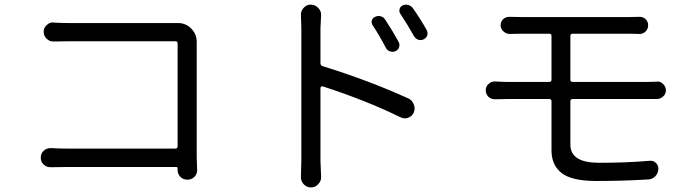

<svg xmlns="http://www.w3.org/2000/svg" viewBox="-20 -781 3040 844"><path d="M846.7 -33.2Q846.7 -16.6 835 -3.9Q822.3 8.8 803.7 8.8Q785.2 8.8 772.5 -3.9Q760.7 -16.6 760.7 -34.2Q760.7 -35.2 760.7 -36.1Q760.7 -39.1 760.7 -41Q760.7 -46.9 754.9 -46.9H272.5Q240.2 -46.9 204.1 -45.9Q203.1 -45.9 202.1 -45.9Q184.6 -45.9 171.9 -57.6Q159.2 -69.3 159.2 -87.9Q159.2 -106.4 171.9 -118.2Q184.6 -129.9 201.2 -129.9Q202.1 -129.9 204.1 -129.9Q240.2 -127.9 269.5 -127.9H751Q760.7 -127.9 760.7 -137.7V-589.8Q760.7 -599.6 751 -599.6H282.2Q255.9 -599.6 216.8 -598.6Q215.8 -598.6 214.8 -598.6Q197.3 -598.6 185.5 -610.4Q171.9 -623 171.9 -641.6Q171.9 -659.2 185.5 -670.9Q197.3 -682.6 212.9 -682.6Q214.8 -682.6 216.8 -681.6Q250 -679.7 281.2 -679.7H762.7Q796.9 -679.7 820.8 -655.3Q844.7 -630.9 844.7 -596.7V-87.9Z M1855.5 -649.4Q1859.4 -642.6 1859.4 -634.8Q1859.4 -630.9 1858.4 -626Q1854.5 -614.3 1842.8 -608.4Q1831.1 -602.5 1818.8 -606.4Q1806.6 -610.4 1799.8 -622.1Q1770.5 -674.8 1740.2 -719.7Q1733.4 -729.5 1736.3 -740.7Q1739.3 -752 1749 -756.8Q1761.7 -762.7 1774.4 -759.3Q1787.1 -755.9 1794.9 -745.1Q1829.1 -696.3 1855.5 -649.4ZM1732.4 -596.7Q1738.3 -585.9 1734.4 -573.7Q1730.5 -561.5 1718.8 -556.2Q1707 -550.8 1694.3 -555.2Q1681.6 -559.6 1675.8 -571.3Q1647.5 -626 1618.2 -669.9Q1611.3 -679.7 1614.7 -691.4Q1618.2 -703.1 1628.9 -707Q1640.6 -712.9 1653.3 -709.5Q1666 -706.1 1672.9 -695.3Q1707 -643.6 1732.4 -596.7ZM1388.7 -657.2V-502.9Q1388.7 -493.2 1398.4 -490.2Q1602.5 -426.8 1774.4 -348.6Q1792 -340.8 1798.8 -322.3Q1802.7 -313.5 1802.7 -304.7Q1802.7 -295.9 1798.8 -286.1Q1791 -269.5 1774.4 -263.7Q1766.6 -260.7 1758.8 -260.7Q1750 -260.7 1740.2 -265.6Q1588.9 -339.8 1398.4 -401.4Q1394.5 -402.3 1391.6 -399.9Q1388.7 -397.5 1388.7 -394.5V-75.2L1391.6 -2Q1391.6 15.6 1378.9 28.3Q1366.2 43 1347.2 43Q1328.1 43 1314.5 28.3Q1302.7 15.6 1302.7 -2L1304.7 -75.2V-657.2L1302.7 -716.8Q1302.7 -733.4 1314.5 -746.1Q1327.1 -760.7 1345.7 -760.7Q1365.2 -760.7 1378.9 -746.1Q1391.6 -733.4 1391.6 -715.8Z M2826.2 -345.7H2497.1Q2487.3 -345.7 2487.3 -335.9V-144.5Q2487.3 -65.4 2614.3 -65.4Q2734.4 -65.4 2835 -74.2Q2851.6 -76.2 2863.3 -64.9Q2875 -53.7 2874 -37.1Q2873 -18.6 2860.4 -5.9Q2847.7 6.8 2830.1 7.8Q2716.8 14.6 2601.6 14.6Q2494.1 14.6 2449.2 -20Q2404.3 -54.7 2404.3 -120.1V-335.9Q2404.3 -345.7 2394.5 -345.7H2210Q2189.5 -345.7 2157.2 -344.7Q2156.2 -344.7 2154.3 -344.7Q2138.7 -344.7 2127 -355.5Q2115.2 -367.2 2115.2 -384.3Q2115.2 -401.4 2127.9 -412.1Q2138.7 -422.9 2154.3 -422.9Q2155.3 -422.9 2157.2 -422.9Q2190.4 -420.9 2210 -420.9H2394.5Q2404.3 -420.9 2404.3 -430.7V-623Q2404.3 -632.8 2394.5 -632.8H2271.5Q2244.1 -632.8 2220.7 -631.8Q2205.1 -631.8 2192.9 -643.1Q2180.7 -654.3 2180.7 -670.4Q2180.7 -686.5 2192.4 -697.3Q2204.1 -707 2218.8 -707Q2219.7 -707 2220.7 -707Q2247.1 -706.1 2271.5 -706.1H2747.1Q2767.6 -706.1 2789.1 -707Q2805.7 -708 2817.4 -697.3Q2829.1 -686.5 2829.1 -669.9Q2829.1 -653.3 2817.4 -642.1Q2805.7 -630.9 2789.1 -631.8Q2767.6 -632.8 2747.1 -632.8H2497.1Q2487.3 -632.8 2487.3 -623V-430.7Q2487.3 -420.9 2497.1 -420.9H2824.2Q2839.8 -420.9 2866.2 -421.9Q2867.2 -422.9 2868.2 -422.9Q2883.8 -422.9 2894.5 -412.1Q2907.2 -400.4 2907.2 -383.8Q2907.2 -367.2 2894.5 -356.4Q2882.8 -345.7 2867.2 -345.7Q2867.2 -345.7 2866.2 -345.7Q2851.6 -345.7 2826.2 -345.7Z"/></svg>

Font: Gen Jyuu GothicX Regular
Style: Regular
Weight: 400
Designer: [Source Han Sans]
Ryoko NISHIZUKA  (kana & ideographs); Paul D. Hunt (Latin, Greek & Cyrillic); Wenlong ZHANG  (bopomofo
Version: Version 1.002.20150607